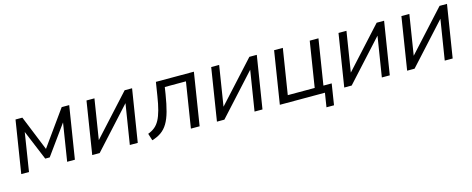

<svg xmlns="http://www.w3.org/2000/svg" viewBox="-33 -1039 4233 1722"><g transform="rotate(-15 2083.5 -178.0)"><path d="M42 0 119 -486.3H182.6L314.6 -160.8L547.7 -486.3H617.5L540 0H468.2L530.6 -393.2H554.5L327.2 -78.4H285.7L154.9 -393.2H175.8L113.8 0Z M701 0 778 -486.3H851.8L786.8 -77.1H758.9L1132.3 -486.3H1201.3L1123.8 0H1050.1L1115.5 -409.7H1143.4L770 0Z M1256 11.3 1235.4 -54.2Q1271.6 -67.4 1298.2 -89.1Q1324.8 -110.8 1343.6 -145.9Q1362.4 -181 1376.7 -233.8Q1391.1 -286.5 1402.7 -361.9L1422.5 -486.3H1775.2L1698.2 0H1617.2L1684 -421.2H1487.6L1477.6 -357.1Q1463 -265.7 1445.3 -201.8Q1427.6 -137.8 1402.5 -96Q1377.3 -54.1 1341.5 -28.7Q1305.7 -3.4 1256 11.3Z M1859 0 1936 -486.3H2009.8L1944.8 -77.1H1916.9L2290.3 -486.3H2359.3L2281.8 0H2208.1L2273.5 -409.7H2301.4L1928 0Z M2841.2 130 2861.7 0H2443L2520 -486.3H2601L2534.2 -65.1H2784.1L2850.8 -486.3H2931.8L2865.1 -65.1H2941.9L2911.2 130Z M3041 0 3118 -486.3H3191.8L3126.8 -77.1H3098.9L3472.3 -486.3H3541.3L3463.8 0H3390.1L3455.5 -409.7H3483.4L3110 0Z M3625 0 3702 -486.3H3775.8L3710.8 -77.1H3682.9L4056.3 -486.3H4125.3L4047.8 0H3974.1L4039.5 -409.7H4067.4L3694 0Z"/></g></svg>

Font: Nunito Sans 12pt ExtraLight
Style: Italic
Weight: 200
Italic angle: -9°
Designer: Vernon Adams
Foundry: Vernon Adams
Version: Version 3.101;gftools[0.9.27]